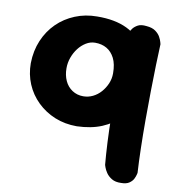

<svg xmlns="http://www.w3.org/2000/svg" viewBox="-80 -571 788 858"><g transform="rotate(10 313.5 -142.0)"><path d="M287 0Q233 0 187.5 -18.5Q142 -37 107.5 -70.5Q73 -104 54.5 -148Q36 -192 36 -242Q37 -299 57 -346Q77 -393 111.5 -427Q146 -461 192.5 -480Q239 -499 292 -499Q373 -500 428 -473.5Q483 -447 511.5 -391.5Q540 -336 540 -250Q540 -200 525 -155.5Q510 -111 479 -76.5Q448 -42 400 -22Q352 -2 287 0ZM292 -137Q315 -137 335.5 -147Q356 -157 371.5 -174.5Q387 -192 396.5 -214Q406 -236 406 -261Q406 -303 392.5 -329.5Q379 -356 356.5 -369Q334 -382 304 -382Q282 -382 262.5 -370Q243 -358 228.5 -339Q214 -320 205.5 -296.5Q197 -273 197 -248Q197 -216 208.5 -191Q220 -166 242 -151.5Q264 -137 292 -137ZM526 215Q500 216 483.5 206Q467 196 458 182.5Q449 169 445.5 158.5Q442 148 442 148Q438 105 435 46.5Q432 -12 431.5 -77Q431 -142 432 -209Q433 -276 436.5 -337Q440 -398 444 -446Q444 -446 446 -454.5Q448 -463 456 -473Q464 -483 478 -490.5Q492 -498 517 -495Q543 -493 558 -482Q573 -471 580 -458Q587 -445 589.5 -435.5Q592 -426 592 -426Q590 -387 588.5 -331Q587 -275 586 -211.5Q585 -148 585 -81Q585 -14 586.5 47.5Q588 109 591 158Q591 158 589 166.5Q587 175 581.5 186Q576 197 563 206Q550 215 526 215Z"/></g></svg>

Font: Sour Gummy Black
Style: Bold
Weight: 700
Version: Version 1.000